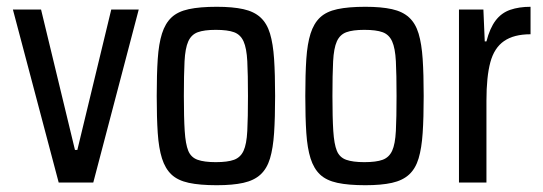

<svg xmlns="http://www.w3.org/2000/svg" viewBox="-20 -538 1602 566"><path d="M153 0 18 -510H101L201 -96H208L308 -510H389L255 0Z M619 8Q569 8 536.5 1Q504 -6 485.5 -23.5Q467 -41 457.5 -71Q448 -101 445 -146Q442 -191 442 -255Q442 -319 445 -364Q448 -409 457.5 -439Q467 -469 485.5 -486.5Q504 -504 536.5 -511Q569 -518 619 -518Q666 -518 697.5 -511Q729 -504 748 -486.5Q767 -469 776 -439Q785 -409 788 -364Q791 -319 791 -255Q791 -191 788 -146Q785 -101 776 -71Q767 -41 748 -23.5Q729 -6 697.5 1Q666 8 619 8ZM616 -60Q651 -60 670 -67Q689 -74 698 -93.5Q707 -113 709 -152Q711 -191 711 -255Q711 -319 709 -357.5Q707 -396 698 -416Q689 -436 670 -443Q651 -450 616 -450Q582 -450 563 -443Q544 -436 535 -416Q526 -396 524 -357Q522 -318 522 -255Q522 -191 524.5 -152Q527 -113 535 -93.5Q543 -74 562.5 -67Q582 -60 616 -60Z M1057 8Q1007 8 974.5 1Q942 -6 923.5 -23.5Q905 -41 895.5 -71Q886 -101 883 -146Q880 -191 880 -255Q880 -319 883 -364Q886 -409 895.5 -439Q905 -469 923.5 -486.5Q942 -504 974.5 -511Q1007 -518 1057 -518Q1104 -518 1135.5 -511Q1167 -504 1186 -486.5Q1205 -469 1214 -439Q1223 -409 1226 -364Q1229 -319 1229 -255Q1229 -191 1226 -146Q1223 -101 1214 -71Q1205 -41 1186 -23.5Q1167 -6 1135.5 1Q1104 8 1057 8ZM1054 -60Q1089 -60 1108 -67Q1127 -74 1136 -93.5Q1145 -113 1147 -152Q1149 -191 1149 -255Q1149 -319 1147 -357.5Q1145 -396 1136 -416Q1127 -436 1108 -443Q1089 -450 1054 -450Q1020 -450 1001 -443Q982 -436 973 -416Q964 -396 962 -357Q960 -318 960 -255Q960 -191 962.5 -152Q965 -113 973 -93.5Q981 -74 1000.5 -67Q1020 -60 1054 -60Z M1333 0V-510H1405L1409 -416H1414Q1424 -455 1441 -477.5Q1458 -500 1484 -509Q1510 -518 1544 -518V-437Q1495 -437 1466 -417Q1437 -397 1425.5 -354.5Q1414 -312 1414 -241V0Z"/></svg>

Font: Saira Condensed Medium
Style: Regular
Weight: 500
Width: 3
Designer: Hector Gatti with collaboration of the Omnibus-Type team
Foundry: Omnibus-Type
Version: Version 1.101